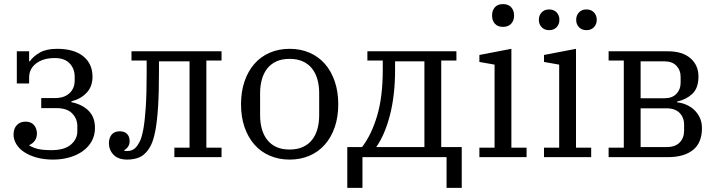

<svg xmlns="http://www.w3.org/2000/svg" viewBox="-20 -766 3497 936"><path d="M239 12Q194 12 158.5 2Q123 -8 98 -24.5Q73 -41 59.5 -63.5Q46 -86 46 -110Q46 -139 62 -156Q78 -173 104 -173Q132 -173 146 -156Q160 -139 160 -115Q160 -96 150.5 -81.5Q141 -67 123 -59V-57Q140 -46 164.5 -40Q189 -34 231 -34Q294 -34 325.5 -61Q357 -88 357 -126V-151Q357 -187 332 -213Q307 -239 254 -239H181V-288H249Q293 -288 318.5 -311.5Q344 -335 344 -373V-393Q344 -431 319.5 -457Q295 -483 247 -483Q191 -483 156.5 -457Q122 -431 122 -388V-359H62V-516H122V-467H125Q144 -493 175.5 -510.5Q207 -528 258 -528Q341 -528 386 -491.5Q431 -455 431 -392Q431 -344 402 -313.5Q373 -283 328 -272V-268Q381 -257 412 -226Q443 -195 443 -142Q443 -107 427.5 -78.5Q412 -50 384.5 -30Q357 -10 319.5 1Q282 12 239 12Z M601 12Q556 12 533.5 -11.5Q511 -35 511 -68Q511 -94 524.5 -110Q538 -126 564 -126Q587 -126 599.5 -113Q612 -100 612 -78Q612 -62 604 -50.5Q596 -39 586 -35V-32Q589 -30 593.5 -30Q598 -30 602 -30Q625 -30 641 -46Q651 -56 661 -75.5Q671 -95 678.5 -135Q686 -175 690.5 -241.5Q695 -308 695 -412V-471H621V-516H1060V-471H986V-46H1060V0H830V-46H904V-467H755V-417Q755 -313 750.5 -244Q746 -175 737.5 -130Q729 -85 716.5 -59.5Q704 -34 687 -18Q670 -1 647 5.5Q624 12 601 12Z M1392 -37Q1429 -37 1456.5 -49.5Q1484 -62 1501.5 -84.5Q1519 -107 1527.5 -137.5Q1536 -168 1536 -204V-312Q1536 -348 1527.5 -378.5Q1519 -409 1501.5 -431.5Q1484 -454 1456.5 -466.5Q1429 -479 1392 -479Q1354 -479 1327 -466.5Q1300 -454 1282.5 -431.5Q1265 -409 1256.5 -378.5Q1248 -348 1248 -312V-204Q1248 -168 1256.5 -137.5Q1265 -107 1282.5 -84.5Q1300 -62 1327 -49.5Q1354 -37 1392 -37ZM1392 12Q1339 12 1295 -7Q1251 -26 1220 -61.5Q1189 -97 1172 -146.5Q1155 -196 1155 -258Q1155 -319 1172 -369Q1189 -419 1220 -454.5Q1251 -490 1295 -509Q1339 -528 1392 -528Q1445 -528 1489 -509Q1533 -490 1564 -454.5Q1595 -419 1612 -369Q1629 -319 1629 -258Q1629 -196 1612 -146.5Q1595 -97 1564 -61.5Q1533 -26 1489 -7Q1445 12 1392 12Z M1673 -49H1745Q1791 -109 1818.5 -201.5Q1846 -294 1846 -425V-471H1771V-516H2205V-471H2131V-49H2231V150H2157V0H1747V150H1673ZM2049 -49V-467H1906V-425Q1906 -302 1881 -205Q1856 -108 1814 -49Z M2432 -635Q2406 -635 2392.5 -650.5Q2379 -666 2379 -688V-693Q2379 -715 2392.5 -730.5Q2406 -746 2432 -746Q2458 -746 2472 -730.5Q2486 -715 2486 -693V-688Q2486 -666 2472 -650.5Q2458 -635 2432 -635ZM2317 -46H2391V-451L2317 -464V-498L2473 -528V-46H2547V0H2317Z M2632 -46H2706V-451L2632 -464V-498L2788 -528V-46H2862V0H2632ZM2657 -619Q2634 -619 2620.5 -633.5Q2607 -648 2607 -668V-671Q2607 -691 2620.5 -705.5Q2634 -720 2657 -720Q2680 -720 2693.5 -705.5Q2707 -691 2707 -671V-668Q2707 -648 2693.5 -633.5Q2680 -619 2657 -619ZM2839 -619Q2816 -619 2802.5 -633.5Q2789 -648 2789 -668V-671Q2789 -691 2802.5 -705.5Q2816 -720 2839 -720Q2862 -720 2875.5 -705.5Q2889 -691 2889 -671V-668Q2889 -648 2875.5 -633.5Q2862 -619 2839 -619Z M2947 -46H3021V-471H2947V-516H3235Q3307 -516 3346 -482Q3385 -448 3385 -393Q3385 -336 3354.5 -308Q3324 -280 3281 -271V-267Q3303 -265 3324.5 -256Q3346 -247 3363 -231.5Q3380 -216 3391 -193.5Q3402 -171 3402 -141Q3402 -70 3358.5 -35Q3315 0 3237 0H2947ZM3229 -49Q3272 -49 3293.5 -71.5Q3315 -94 3315 -129V-158Q3315 -193 3293 -215.5Q3271 -238 3229 -238H3103V-49ZM3219 -287Q3257 -287 3277.5 -308.5Q3298 -330 3298 -362V-392Q3298 -424 3277.5 -445.5Q3257 -467 3219 -467H3103V-287Z"/></svg>

Font: IBM Plex Serif
Style: Regular
Weight: 400
Designer: Mike Abbink, Paul van der Laan, Pieter van Rosmalen
Foundry: Bold Monday
Version: Version 2.6